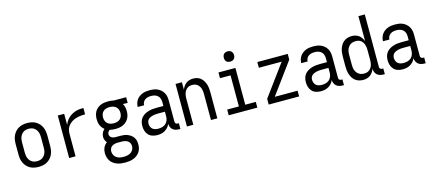

<svg xmlns="http://www.w3.org/2000/svg" viewBox="-63 -1390 5127 2268"><g transform="rotate(-15 2500.0 -256.0)"><path d="M250 8Q223 8 196 2.5Q169 -3 146 -16Q123 -29 104.5 -49.5Q86 -70 75 -94.5Q64 -119 60 -146Q56 -173 56 -200V-320Q56 -347 60 -374Q64 -401 75 -425.5Q86 -450 104.5 -470.5Q123 -491 146 -504Q169 -517 196 -522.5Q223 -528 250 -528Q277 -528 304 -522.5Q331 -517 354 -504Q377 -491 395.5 -470.5Q414 -450 425 -425.5Q436 -401 440 -374Q444 -347 444 -320V-200Q444 -173 440 -146Q436 -119 425 -94.5Q414 -70 395.5 -49.5Q377 -29 354 -16Q331 -3 304 2.5Q277 8 250 8ZM250 -62Q267 -62 284 -66Q301 -70 315 -79.5Q329 -89 339.5 -103Q350 -117 356 -133Q362 -149 364 -166Q366 -183 366 -200V-320Q366 -337 364 -354Q362 -371 356 -387Q350 -403 339.5 -417Q329 -431 315 -440.5Q301 -450 284 -454Q267 -458 250 -458Q233 -458 216 -454Q199 -450 185 -440.5Q171 -431 160.5 -417Q150 -403 144 -387Q138 -371 136 -354Q134 -337 134 -320V-200Q134 -183 136 -166Q138 -149 144 -133Q150 -117 160.5 -103Q171 -89 185 -79.5Q199 -70 216 -66Q233 -62 250 -62Z M624 0V-520H702V-384Q711 -407 724.5 -428Q738 -449 756 -466Q774 -483 795.5 -495Q817 -507 840.5 -515Q864 -523 889 -525.5Q914 -528 939 -528V-450Q918 -450 897 -448.5Q876 -447 856 -443Q836 -439 816 -432Q796 -425 778.5 -414Q761 -403 746 -388.5Q731 -374 720.5 -355.5Q710 -337 706 -316.5Q702 -296 702 -276V0Z M1250 223Q1225 223 1200 220Q1175 217 1151.5 208Q1128 199 1107.5 184.5Q1087 170 1073 149Q1059 128 1052.5 103.5Q1046 79 1046 54Q1046 37 1049 20Q1052 3 1059.5 -13Q1067 -29 1078 -42Q1089 -55 1103 -65Q1090 -79 1082.5 -98Q1075 -117 1075 -137Q1075 -162 1086 -185.5Q1097 -209 1116 -225Q1101 -237 1089 -252Q1077 -267 1069.5 -284.5Q1062 -302 1059 -321Q1056 -340 1056 -359Q1056 -383 1061 -406.5Q1066 -430 1077.5 -450.5Q1089 -471 1107.5 -486.5Q1126 -502 1147.5 -511.5Q1169 -521 1193 -524.5Q1217 -528 1240 -528Q1255 -528 1270.5 -526.5Q1286 -525 1300 -522L1308 -520H1460V-450L1402 -452Q1415 -431 1420 -407Q1425 -383 1425 -359Q1425 -336 1420 -312.5Q1415 -289 1403 -268.5Q1391 -248 1373 -232Q1355 -216 1333 -206.5Q1311 -197 1287.5 -193.5Q1264 -190 1240 -190Q1223 -190 1206.5 -192Q1190 -194 1173 -198Q1161 -191 1153 -178.5Q1145 -166 1145 -151Q1145 -139 1150.5 -128.5Q1156 -118 1166 -111Q1176 -104 1187.5 -101Q1199 -98 1211 -97H1274Q1297 -97 1319 -94.5Q1341 -92 1362 -83.5Q1383 -75 1401.5 -62Q1420 -49 1432.5 -30Q1445 -11 1450 11Q1455 33 1455 56Q1455 81 1448.5 105.5Q1442 130 1427.5 150.5Q1413 171 1392.5 185.5Q1372 200 1348.5 208.5Q1325 217 1300 220Q1275 223 1250 223ZM1240 -260Q1261 -260 1281.5 -265.5Q1302 -271 1317.5 -285Q1333 -299 1340 -319Q1347 -339 1347 -359Q1347 -378 1341.5 -396.5Q1336 -415 1322.5 -428.5Q1309 -442 1291 -449Q1273 -456 1254 -457L1240 -458Q1220 -458 1199.5 -452.5Q1179 -447 1163.5 -433.5Q1148 -420 1141 -400Q1134 -380 1134 -359Q1134 -339 1141 -319Q1148 -299 1163.5 -285Q1179 -271 1199.5 -265.5Q1220 -260 1240 -260ZM1250 153Q1273 153 1295.5 148.5Q1318 144 1337 132Q1356 120 1367 99.5Q1378 79 1378 56Q1378 37 1370 19.5Q1362 2 1346 -8.5Q1330 -19 1311.5 -23Q1293 -27 1274 -27H1215Q1198 -26 1181 -21Q1164 -16 1150.5 -5.5Q1137 5 1130.5 21Q1124 37 1124 54Q1124 77 1134.5 98Q1145 119 1163.5 131.5Q1182 144 1204.5 148.5Q1227 153 1250 153Z M1702 8Q1672 8 1643 -1Q1614 -10 1593.5 -32Q1573 -54 1564.5 -83Q1556 -112 1556 -141Q1556 -167 1562.5 -192Q1569 -217 1584.5 -237Q1600 -257 1622 -270.5Q1644 -284 1668.5 -292Q1693 -300 1718 -303Q1743 -306 1769 -306H1858V-355Q1858 -376 1851 -397Q1844 -418 1828 -432Q1812 -446 1791 -452Q1770 -458 1749 -458Q1729 -458 1709.5 -454Q1690 -450 1674 -439Q1658 -428 1649 -410Q1640 -392 1640 -373H1562Q1562 -396 1568.5 -418Q1575 -440 1588 -459Q1601 -478 1619.5 -491.5Q1638 -505 1659 -513.5Q1680 -522 1703 -525Q1726 -528 1749 -528Q1773 -528 1797 -524.5Q1821 -521 1843 -511Q1865 -501 1883.5 -485Q1902 -469 1914 -448Q1926 -427 1931 -403Q1936 -379 1936 -355V-93Q1936 -87 1938 -81Q1940 -75 1944.5 -70.5Q1949 -66 1955 -64Q1961 -62 1967 -62H1982V8H1967Q1947 8 1927 3Q1907 -2 1891 -15Q1875 -28 1867 -47Q1859 -66 1858 -87Q1849 -64 1832.5 -45.5Q1816 -27 1795 -14.5Q1774 -2 1750 3Q1726 8 1702 8ZM1732 -62Q1756 -62 1780.5 -68.5Q1805 -75 1823 -91.5Q1841 -108 1849.5 -131.5Q1858 -155 1858 -180V-236H1769Q1754 -236 1738.5 -234.5Q1723 -233 1708.5 -229.5Q1694 -226 1680 -219.5Q1666 -213 1655 -203Q1644 -193 1639 -178.5Q1634 -164 1634 -149Q1634 -131 1641 -113Q1648 -95 1662 -83Q1676 -71 1694.5 -66.5Q1713 -62 1732 -62Z M2064 0V-520H2142V-429Q2150 -450 2163 -469Q2176 -488 2194.5 -502Q2213 -516 2235.5 -522Q2258 -528 2280 -528Q2305 -528 2329 -521Q2353 -514 2371.5 -498.5Q2390 -483 2403 -461.5Q2416 -440 2423.5 -416.5Q2431 -393 2433.5 -368.5Q2436 -344 2436 -320V0H2358V-320Q2358 -337 2356 -353.5Q2354 -370 2349 -385.5Q2344 -401 2334.5 -415Q2325 -429 2312 -439Q2299 -449 2283 -453.5Q2267 -458 2250 -458Q2233 -458 2217 -453.5Q2201 -449 2188 -439Q2175 -429 2165.5 -415Q2156 -401 2151 -385.5Q2146 -370 2144 -353.5Q2142 -337 2142 -320V0Z M2575 0V-70H2718V-450H2589V-520H2796V-70H2925V0ZM2757 -608Q2744 -608 2732 -611.5Q2720 -615 2711 -624Q2702 -633 2698.5 -645Q2695 -657 2695 -670Q2695 -683 2698.5 -695Q2702 -707 2711 -716Q2720 -725 2732 -729Q2744 -733 2757 -733Q2770 -733 2782 -729Q2794 -725 2803 -716Q2812 -707 2816 -695Q2820 -683 2820 -670Q2820 -657 2816 -645Q2812 -633 2803 -624Q2794 -615 2782 -611.5Q2770 -608 2757 -608Z M3064 0V-70L3343 -450H3064V-520H3436V-450L3157 -70H3436V0Z M3702 8Q3672 8 3643 -1Q3614 -10 3593.5 -32Q3573 -54 3564.5 -83Q3556 -112 3556 -141Q3556 -167 3562.5 -192Q3569 -217 3584.5 -237Q3600 -257 3622 -270.5Q3644 -284 3668.5 -292Q3693 -300 3718 -303Q3743 -306 3769 -306H3858V-355Q3858 -376 3851 -397Q3844 -418 3828 -432Q3812 -446 3791 -452Q3770 -458 3749 -458Q3729 -458 3709.5 -454Q3690 -450 3674 -439Q3658 -428 3649 -410Q3640 -392 3640 -373H3562Q3562 -396 3568.5 -418Q3575 -440 3588 -459Q3601 -478 3619.5 -491.5Q3638 -505 3659 -513.5Q3680 -522 3703 -525Q3726 -528 3749 -528Q3773 -528 3797 -524.5Q3821 -521 3843 -511Q3865 -501 3883.5 -485Q3902 -469 3914 -448Q3926 -427 3931 -403Q3936 -379 3936 -355V-93Q3936 -87 3938 -81Q3940 -75 3944.5 -70.5Q3949 -66 3955 -64Q3961 -62 3967 -62H3982V8H3967Q3947 8 3927 3Q3907 -2 3891 -15Q3875 -28 3867 -47Q3859 -66 3858 -87Q3849 -64 3832.5 -45.5Q3816 -27 3795 -14.5Q3774 -2 3750 3Q3726 8 3702 8ZM3732 -62Q3756 -62 3780.5 -68.5Q3805 -75 3823 -91.5Q3841 -108 3849.5 -131.5Q3858 -155 3858 -180V-236H3769Q3754 -236 3738.5 -234.5Q3723 -233 3708.5 -229.5Q3694 -226 3680 -219.5Q3666 -213 3655 -203Q3644 -193 3639 -178.5Q3634 -164 3634 -149Q3634 -131 3641 -113Q3648 -95 3662 -83Q3676 -71 3694.5 -66.5Q3713 -62 3732 -62Z M4219 8Q4194 8 4169.5 1Q4145 -6 4125 -21Q4105 -36 4091.5 -57Q4078 -78 4070 -101.5Q4062 -125 4059 -150Q4056 -175 4056 -200V-320Q4056 -345 4059 -370Q4062 -395 4070 -418.5Q4078 -442 4091.5 -463Q4105 -484 4125 -499Q4145 -514 4169.5 -521Q4194 -528 4219 -528Q4242 -528 4264.5 -522Q4287 -516 4305.5 -502.5Q4324 -489 4337 -469.5Q4350 -450 4358 -429V-735H4436V-93Q4436 -87 4438 -81Q4440 -75 4444.5 -70.5Q4449 -66 4455 -64Q4461 -62 4467 -62H4482V8H4467Q4446 8 4425.5 2.5Q4405 -3 4389 -16.5Q4373 -30 4365.5 -50Q4358 -70 4358 -91Q4350 -70 4337 -50.5Q4324 -31 4305.5 -17.5Q4287 -4 4264.5 2Q4242 8 4219 8ZM4249 -62Q4266 -62 4282.5 -66.5Q4299 -71 4312 -81Q4325 -91 4334.5 -105Q4344 -119 4349 -134.5Q4354 -150 4356 -166.5Q4358 -183 4358 -200V-320Q4358 -337 4356 -353.5Q4354 -370 4349 -385.5Q4344 -401 4334.5 -415.5Q4325 -430 4312 -440Q4299 -450 4282.5 -454Q4266 -458 4249 -458Q4232 -458 4215.5 -454Q4199 -450 4185 -440.5Q4171 -431 4160.5 -417Q4150 -403 4144 -387Q4138 -371 4136 -354Q4134 -337 4134 -320V-200Q4134 -183 4136 -166Q4138 -149 4144 -133Q4150 -117 4160.5 -103Q4171 -89 4185 -79.5Q4199 -70 4215.5 -66Q4232 -62 4249 -62Z M4702 8Q4672 8 4643 -1Q4614 -10 4593.5 -32Q4573 -54 4564.5 -83Q4556 -112 4556 -141Q4556 -167 4562.5 -192Q4569 -217 4584.5 -237Q4600 -257 4622 -270.5Q4644 -284 4668.5 -292Q4693 -300 4718 -303Q4743 -306 4769 -306H4858V-355Q4858 -376 4851 -397Q4844 -418 4828 -432Q4812 -446 4791 -452Q4770 -458 4749 -458Q4729 -458 4709.5 -454Q4690 -450 4674 -439Q4658 -428 4649 -410Q4640 -392 4640 -373H4562Q4562 -396 4568.5 -418Q4575 -440 4588 -459Q4601 -478 4619.5 -491.5Q4638 -505 4659 -513.5Q4680 -522 4703 -525Q4726 -528 4749 -528Q4773 -528 4797 -524.5Q4821 -521 4843 -511Q4865 -501 4883.5 -485Q4902 -469 4914 -448Q4926 -427 4931 -403Q4936 -379 4936 -355V-93Q4936 -87 4938 -81Q4940 -75 4944.5 -70.5Q4949 -66 4955 -64Q4961 -62 4967 -62H4982V8H4967Q4947 8 4927 3Q4907 -2 4891 -15Q4875 -28 4867 -47Q4859 -66 4858 -87Q4849 -64 4832.5 -45.5Q4816 -27 4795 -14.5Q4774 -2 4750 3Q4726 8 4702 8ZM4732 -62Q4756 -62 4780.5 -68.5Q4805 -75 4823 -91.5Q4841 -108 4849.5 -131.5Q4858 -155 4858 -180V-236H4769Q4754 -236 4738.5 -234.5Q4723 -233 4708.5 -229.5Q4694 -226 4680 -219.5Q4666 -213 4655 -203Q4644 -193 4639 -178.5Q4634 -164 4634 -149Q4634 -131 4641 -113Q4648 -95 4662 -83Q4676 -71 4694.5 -66.5Q4713 -62 4732 -62Z"/></g></svg>

Font: Iosevka Algr
Style: Regular
Weight: 400
Monospace: yes
Designer: Belleve Invis
Foundry: Belleve Invis
Version: Version 26.0.2; ttfautohint (v1.8.3)